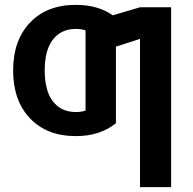

<svg xmlns="http://www.w3.org/2000/svg" viewBox="-20 -550 793 790"><path d="M556 -520H684V220H556V-390L457 -358V-43Q392 10 292 10Q173 10 103.5 -63Q34 -136 34 -260Q34 -384 103.5 -457Q173 -530 292 -530Q383 -530 444 -487ZM332 -95V-425Q314 -431 292 -431Q232 -431 198 -387.5Q164 -344 164 -260Q164 -176 198 -132.5Q232 -89 292 -89Q314 -89 332 -95Z"/></svg>

Font: M PLUS 1p
Style: Bold
Weight: 700
Version: Version 1.062